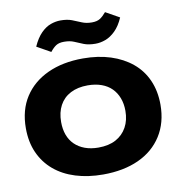

<svg xmlns="http://www.w3.org/2000/svg" viewBox="-83 -819 846 906"><g transform="rotate(-10 339.5 -366.5)"><path d="M339 10Q267 10 207.5 -8.5Q148 -27 105.5 -63Q63 -99 40 -150.5Q17 -202 17 -268Q17 -355 57 -417Q97 -479 169.5 -512.5Q242 -546 339 -546Q412 -546 471 -527Q530 -508 573 -472.5Q616 -437 639 -385Q662 -333 662 -268Q662 -182 622 -119Q582 -56 509.5 -23Q437 10 339 10ZM339 -119Q389 -119 423 -137.5Q457 -156 475.5 -189.5Q494 -223 494 -268Q494 -302 483.5 -329.5Q473 -357 453.5 -376.5Q434 -396 405 -406.5Q376 -417 339 -417Q291 -417 256.5 -399Q222 -381 204 -347.5Q186 -314 186 -268Q186 -234 196 -206.5Q206 -179 226 -159.5Q246 -140 274.5 -129.5Q303 -119 339 -119ZM411 -604Q377 -604 354.5 -613Q332 -622 312.5 -630.5Q293 -639 265 -639Q241 -639 227 -630Q213 -621 198 -602L132 -639Q150 -679 172.5 -701.5Q195 -724 219 -732.5Q243 -741 266 -741Q298 -741 320 -732.5Q342 -724 363 -715Q384 -706 411 -706Q436 -706 450.5 -715.5Q465 -725 480 -743L546 -706Q529 -667 506 -644.5Q483 -622 458.5 -613Q434 -604 411 -604Z"/></g></svg>

Font: Mona Sans Expanded
Style: Bold
Weight: 700
Width: 7
Designer: Deni Anggara
Foundry: GitHub
Version: Version 2.000